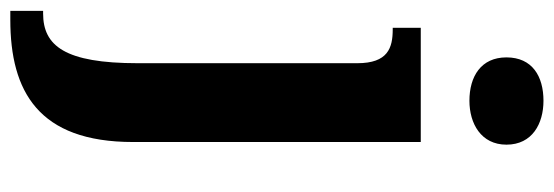

<svg xmlns="http://www.w3.org/2000/svg" viewBox="-380 -446 1048 363"><g transform="rotate(90 143.5 -264.0)"><path d="M152 -628C195 -628 235 -650 235 -698C235 -747 195 -768 152 -768C106 -768 70 -747 70 -698C70 -650 106 -628 152 -628ZM-18 240H-1C134 240 230 187 230 8V-536H14V-483H17C52 -483 81 -474 81 -416V-1C81 137 48 178 -13 178H-18Z"/></g></svg>

Font: Noto Serif Hebrew ExtraCondensed ExtraBold
Style: Regular
Weight: 800
Width: 2
Designer: Monotype Design Team
Foundry: Monotype Imaging Inc.
Version: Version 2.004